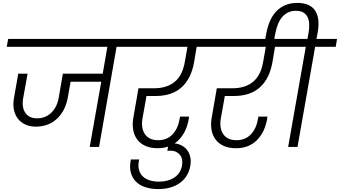

<svg xmlns="http://www.w3.org/2000/svg" viewBox="-20 -1007 2330 1316"><path d="M36 -740H929L919 -686H779L659 0H595L674 -447H464L444 -335Q436 -292 417.5 -256Q399 -220 371 -193.5Q343 -167 306 -153Q269 -139 225 -139Q184 -139 152.5 -154Q121 -169 101.5 -195Q82 -221 75 -257Q68 -293 76 -336L105 -502H169L139 -335Q128 -273 153 -234.5Q178 -196 234 -196Q292 -196 331.5 -234.5Q371 -273 382 -335L411 -502H684L716 -686H26Z M872 -740H1466L1457 -686H1328L1310 -579Q1290 -467 1224 -408Q1158 -349 1046 -349H984L958 -203Q951 -169 954.5 -140Q958 -111 971.5 -90Q985 -69 1008 -57.5Q1031 -46 1064 -46Q1124 -46 1162 -85.5Q1200 -125 1211 -191L1214 -208H1276Q1275 -203 1274.5 -199Q1274 -195 1274 -192Q1258 -100 1203 -45.5Q1148 9 1060 9Q1012 9 976.5 -7Q941 -23 920 -51.5Q899 -80 892.5 -119.5Q886 -159 895 -206L929 -402H1036Q1123 -402 1176.5 -445.5Q1230 -489 1246 -579L1265 -686H862Z M1064 289Q1020 289 981 277.5Q942 266 915 241Q888 216 877 177.5Q866 139 877 86H934Q925 126 932 154.5Q939 183 958 201.5Q977 220 1006 229Q1035 238 1070 238Q1133 238 1176 209Q1219 180 1228 125Q1231 106 1228 88Q1225 70 1215 56.5Q1205 43 1188.5 34.5Q1172 26 1148 26H1127L1136 -25H1158Q1193 -25 1219 -13Q1245 -1 1261.5 20Q1278 41 1284 68.5Q1290 96 1285 127Q1272 204 1213.5 246.5Q1155 289 1064 289Z M1409 -740H2003L1994 -686H1865L1847 -579Q1827 -467 1761 -408Q1695 -349 1583 -349H1521L1495 -203Q1488 -169 1491.5 -140Q1495 -111 1508.5 -90Q1522 -69 1545 -57.5Q1568 -46 1601 -46Q1661 -46 1699 -85.5Q1737 -125 1748 -191L1751 -208H1813Q1812 -203 1811.5 -199Q1811 -195 1811 -192Q1795 -100 1740 -45.5Q1685 9 1597 9Q1549 9 1513.5 -7Q1478 -23 1457 -51.5Q1436 -80 1429.5 -119.5Q1423 -159 1432 -206L1466 -402H1573Q1660 -402 1713.5 -445.5Q1767 -489 1783 -579L1802 -686H1399Z M1806 -781Q1814 -824 1830 -861.5Q1846 -899 1871.5 -927Q1897 -955 1933.5 -971Q1970 -987 2018 -987Q2067 -987 2098 -971Q2129 -955 2144.5 -927Q2160 -899 2162.5 -861.5Q2165 -824 2157 -781L2149 -740H2290L2281 -686H2140L2019 0H1955L2076 -686H1935L1944 -740H2087L2095 -783Q2100 -811 2099.5 -838Q2099 -865 2090 -886Q2081 -907 2061.5 -920Q2042 -933 2009 -933Q1975 -933 1951 -920Q1927 -907 1910.5 -886Q1894 -865 1884 -838Q1874 -811 1868 -783L1857 -724H1795Z"/></svg>

Font: SVN-Poppins Light
Style: Italic
Weight: 300
Italic angle: -10°
Designer: Ninad Kale (Devanagari), Jonny Pinhorn (Latin)
Foundry: Indian Type Foundry
Version: Version 3.002 2017; ttfautohint (v1.8.3)